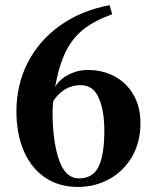

<svg xmlns="http://www.w3.org/2000/svg" viewBox="-20 -728 621 760"><path d="M45 -288Q45 -392 89.5 -479.5Q134 -567 217.5 -626.8Q301 -686.5 414 -707.5L424 -671.5Q354 -646.5 310.2 -611.8Q266.5 -577 239.8 -522.5Q213 -468 198 -383Q205 -398 223.2 -413.8Q241.5 -429.5 268.8 -440.2Q296 -451 328 -451Q387 -451 434.5 -425.2Q482 -399.5 509 -351.8Q536 -304 536 -241Q536 -166 503 -108.5Q470 -51 413.2 -19.5Q356.5 12 288 12Q215 12 160.2 -24Q105.5 -60 75.2 -128Q45 -196 45 -288ZM393 -211Q393 -289.5 371 -340.2Q349 -391 299 -391Q234.5 -391 192 -330Q190 -321.5 189 -311.2Q188 -301 188 -286.5Q188 -170.5 213.2 -96.2Q238.5 -22 293 -22Q348 -22 370.5 -68.8Q393 -115.5 393 -211Z"/></svg>

Font: Didactic
Style: Regular
Weight: 400
Designer: Tyler Finck
Foundry: Etcetera Type Co
Version: Version 3.007;FEAKit 1.0